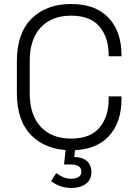

<svg xmlns="http://www.w3.org/2000/svg" viewBox="-20 -734 681 956"><path d="M334 14Q211 14 137.5 -58.5Q64 -131 64 -271V-429Q64 -569 137.5 -641.5Q211 -714 334 -714Q456 -714 520.5 -645.5Q585 -577 585 -459V-454H521V-461Q521 -547 475.5 -601.5Q430 -656 334 -656Q237 -656 182.5 -597Q128 -538 128 -431V-269Q128 -162 182.5 -103Q237 -44 334 -44Q430 -44 475.5 -98.5Q521 -153 521 -239V-254H585V-241Q585 -123 520.5 -54.5Q456 14 334 14ZM335 202Q305 202 279.5 192.5Q254 183 234 168L260 128Q276 140 294.5 148Q313 156 335 156Q356 156 370.5 147.5Q385 139 385 120Q385 103 371.5 94Q358 85 335 85H299L310 -22H357L350 48Q389 48 412 67.5Q435 87 435 124Q435 150 421.5 167.5Q408 185 385.5 193.5Q363 202 335 202Z"/></svg>

Font: Space Grotesk Light Light
Style: Regular
Weight: 300
Version: Version 2.000